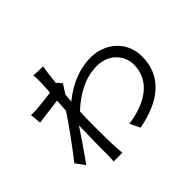

<svg xmlns="http://www.w3.org/2000/svg" viewBox="-173 -1052 1346 1346"><g transform="rotate(-45 500.0 -379.0)"><path d="M399 -606 370 -641 365 -639C372 -708 380 -764 385 -788L290 -791C293 -782 294 -770 294 -753V-717C294 -706 292 -671 289 -624C238 -616 180 -611 148 -608C124 -605 106 -606 83 -607L91 -524C153 -532 239 -544 284 -549C281 -518 281 -486 278 -454C228 -377 114 -221 59 -153L109 -84C157 -150 222 -246 270 -318C270 -303 269 -291 269 -280C266 -170 266 -121 266 -26C266 -10 264 18 263 33H350C347 14 346 -10 345 -27C341 -94 341 -143 341 -203V-266C341 -303 342 -341 344 -382C436 -467 536 -524 653 -524C784 -524 844 -425 844 -349C844 -179 697 -100 528 -76L564 -1C780 -41 925 -148 925 -347C925 -501 802 -597 664 -597C568 -597 459 -563 350 -474C353 -495 352 -517 355 -537C370 -561 387 -587 399 -606Z"/></g></svg>

Font: Spoqa Han Sans Neo
Style: Regular
Weight: 400
Designer: [Spoqa Han Sans Neo] Dong-huui Kim ___ Younghwa Kang ___ Yujin Lee ___ [Noto Sans] Ryoko NISHIZUKA ____ (kana & ideograp
Foundry: Spoqa (http://www.spoqa-han-sans.com)
Version: Version 1.100;hotconv 1.0.109;makeotfexe 2.5.65596